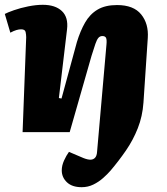

<svg xmlns="http://www.w3.org/2000/svg" viewBox="-24 -550 697 799"><path d="M316 229Q276 229 254.5 208.5Q233 188 233 159Q233 139 242.5 118Q252 97 263 82L324 108Q342 115 353.5 114.5Q365 114 372 106Q379 98 380 81L419 -364Q421 -384 417.5 -392Q414 -400 402 -400Q392 -400 385.5 -392.5Q379 -385 373 -367.5Q367 -350 357 -318L266 0H70L85 -395Q85 -406 82.5 -417Q80 -428 64 -428Q55 -428 44.5 -425Q34 -422 19 -414L-4 -492Q7 -498 34 -507.5Q61 -517 93.5 -523.5Q126 -530 154 -530Q206 -530 233.5 -504Q261 -478 255 -428L221 -142L232 -140L296 -375Q310 -421 330 -456Q350 -491 382 -510Q414 -529 463 -529Q532 -529 563.5 -490Q595 -451 591 -392L573 -123Q569 -66 549.5 -16.5Q530 33 500 76.5Q470 120 436 160Q424 174 405.5 190.5Q387 207 364.5 218Q342 229 316 229Z"/></svg>

Font: Literata ExtraBold
Style: Italic
Weight: 800
Italic angle: -2°
Designer: Latin by Veronika Burian and Jose Scaglione. Greek by Irene Vlachou. Cyrillic by Vera Evstafieva
Foundry: TypeTogether
Version: Version 3.002